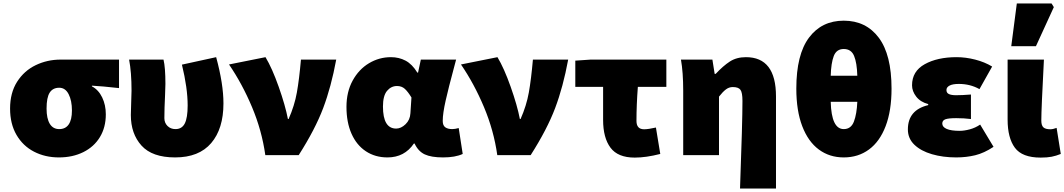

<svg xmlns="http://www.w3.org/2000/svg" viewBox="-20 -893 6126 1105"><path d="M38 -268Q38 -359 78.5 -422.5Q119 -486 185.5 -518Q252 -550 329 -550H665V-386Q567 -397 509 -400V-396Q547 -376 568 -332.5Q589 -289 589 -235Q589 -160 555 -104Q521 -48 459.5 -17.5Q398 13 319 13Q240 13 176 -20Q112 -53 75 -116.5Q38 -180 38 -268ZM394 -257Q394 -314 375 -351Q356 -388 321 -388Q284 -388 266 -360Q248 -332 248 -268Q248 -211 266.5 -180.5Q285 -150 321 -150Q357 -150 375.5 -177Q394 -204 394 -257Z M733 -231Q733 -254 735 -302Q737 -348 737 -371Q737 -478 723 -550H921Q932 -505 932 -410L930 -347Q926 -267 926 -213Q926 -186 944 -168Q962 -150 990 -150Q1027 -150 1043.5 -182.5Q1060 -215 1060 -286Q1060 -386 1027 -521L1224 -564Q1266 -410 1266 -298Q1266 -152 1195.5 -69.5Q1125 13 988 13Q856 13 794.5 -55Q733 -123 733 -231Z M1298 -522 1508 -564Q1546 -501 1584 -393.5Q1622 -286 1637 -208H1641Q1675 -285 1688.5 -360.5Q1702 -436 1712 -550H1915Q1886 -393 1840 -271Q1794 -149 1699 0H1507Q1487 -142 1430.5 -276.5Q1374 -411 1298 -522Z M1974 -278Q1974 -364 2009.5 -429Q2045 -494 2103.5 -529Q2162 -564 2230 -564Q2276 -564 2314 -544Q2352 -524 2382 -475H2386L2402 -550H2605L2592 -501Q2562 -390 2545 -315Q2528 -240 2528 -197Q2528 -171 2542.5 -160.5Q2557 -150 2583 -150Q2598 -150 2620 -156L2643 -7Q2600 13 2530 13Q2462 13 2424.5 -4.5Q2387 -22 2366 -67H2362Q2308 13 2210 13Q2139 13 2085.5 -22.5Q2032 -58 2003 -123.5Q1974 -189 1974 -278ZM2342 -241 2348 -332Q2328 -365 2310 -381.5Q2292 -398 2265 -398Q2231 -398 2207.5 -370Q2184 -342 2184 -280Q2184 -153 2260 -153Q2288 -153 2314 -178Q2340 -203 2342 -241Z M2633 -522 2843 -564Q2881 -501 2919 -393.5Q2957 -286 2972 -208H2976Q3010 -285 3023.5 -360.5Q3037 -436 3047 -550H3250Q3221 -393 3175 -271Q3129 -149 3034 0H2842Q2822 -142 2765.5 -276.5Q2709 -411 2633 -522Z M3451 -203V-393H3291V-544L3379 -550H3815V-393H3651Q3643 -289 3643 -197Q3643 -149 3687 -149Q3711 -149 3755 -159L3780 -7Q3698 14 3633 14Q3536 14 3493.5 -43Q3451 -100 3451 -203Z M4253 -312Q4253 -360 4241.5 -376Q4230 -392 4197 -392Q4176 -392 4158 -378.5Q4140 -365 4118 -337V0H3912V-371Q3912 -477 3899 -550H4080L4093 -468H4099Q4142 -514 4180.5 -539Q4219 -564 4273 -564Q4446 -564 4446 -338V192H4239Q4253 -191 4253 -312Z M4914 -307H4761Q4765 -150 4836 -150Q4878 -150 4894.5 -193.5Q4911 -237 4914 -307ZM5111 -383Q5111 -256 5077 -167Q5043 -78 4981 -32.5Q4919 13 4836 13Q4754 13 4692.5 -32.5Q4631 -78 4597 -167Q4563 -256 4563 -383Q4563 -579 4636 -676.5Q4709 -774 4836 -774Q4964 -774 5037.5 -676Q5111 -578 5111 -383ZM4914 -457Q4912 -531 4895.5 -571Q4879 -611 4836 -611Q4794 -611 4778.5 -570.5Q4763 -530 4761 -457Z M5205 -148Q5205 -260 5322 -288V-294Q5277 -306 5253 -337Q5229 -368 5229 -402Q5229 -483 5302 -523.5Q5375 -564 5485 -564Q5538 -564 5592.5 -550Q5647 -536 5690 -510L5617 -380Q5564 -410 5498 -410Q5463 -410 5445 -400.5Q5427 -391 5427 -375Q5427 -358 5441.5 -351.5Q5456 -345 5482 -345Q5518 -345 5568 -349V-208Q5528 -213 5483 -213Q5439 -213 5421 -206.5Q5403 -200 5403 -182Q5403 -162 5428.5 -151Q5454 -140 5503 -140Q5529 -140 5561 -148.5Q5593 -157 5621 -176L5698 -48Q5644 -12 5592.5 0.5Q5541 13 5483 13Q5407 13 5343.5 -5.5Q5280 -24 5242.5 -60Q5205 -96 5205 -148Z M5779 -205V-550H5988Q5973 -265 5973 -199Q5973 -171 5985 -160Q5997 -149 6025 -149Q6040 -149 6061 -157L6085 -7Q6058 4 6032.5 9Q6007 14 5969 14Q5863 14 5821 -42.5Q5779 -99 5779 -205ZM5832 -873H6032L6045 -852L5942 -627H5800Z"/></svg>

Font: Nebula Sans Black
Style: Regular
Weight: 900
Designer: Paul D. Hunt for Adobe (as Source Sans)
Foundry: Nebula Entertainment & Broadcasting LLC
Version: Version 1.010